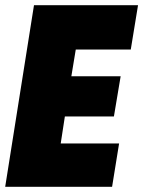

<svg xmlns="http://www.w3.org/2000/svg" viewBox="-31 -720 552 740"><path d="M-11 0 100 -700H501L473 -529H261L244 -426H434L408 -271H219L203 -167H428L401 0Z"/></svg>

Font: Georama SemiCondensed Black
Style: Italic
Weight: 900
Width: 4
Italic angle: -9°
Designer: Jean-Baptiste Levee
Foundry: Production Type
Version: Version 1.000